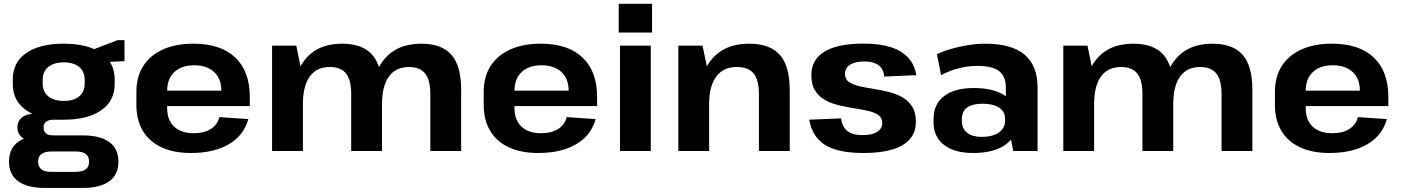

<svg xmlns="http://www.w3.org/2000/svg" viewBox="-20 -774 7187 984"><path d="M306.6 -160.5Q183.9 -160.5 114.7 -208.6Q45.6 -256.7 45.6 -342.8V-367.3Q45.6 -454.4 114.7 -502.3Q183.9 -550.1 306.6 -550.1Q429.3 -550.1 498.5 -502.3Q567.7 -454.4 567.7 -367.3V-342.8Q567.7 -256.7 498.5 -208.6Q429.3 -160.5 306.6 -160.5ZM208.5 189.1Q119.7 189.1 73 155Q26.2 120.9 26.2 54.2Q26.2 -11.4 71.4 -45.8Q116.6 -80.1 208 -80.1H404.2Q493.1 -80.1 540 -46Q587 -12 587 54.2Q587 120.9 540 155Q493.1 189.1 404.2 189.1ZM369.7 106.7Q436.4 106.7 436.4 54.2Q436.4 2.3 369.7 2.3H244Q175.3 2.3 175.3 54.2Q175.3 107.7 244 106.7ZM163.4 -48.9Q119.8 -48.9 94.5 -68.4Q69.2 -87.9 69.2 -120.3Q69.2 -153.8 93.5 -172.8Q117.8 -191.8 163.9 -191.8H306.6V-160.5H254.2Q229.8 -160.5 216.1 -150.1Q202.4 -139.7 203.4 -120.3Q204 -100 215.9 -90Q227.8 -80.1 253.2 -80.1H306.6V-48.9ZM306.6 -256.8Q358 -256.8 386 -280Q414 -303.3 414 -345.8V-364.8Q414 -407.3 386 -430.8Q358 -454.3 306.6 -454.3Q256.2 -454.3 227.5 -430.8Q198.8 -407.3 198.8 -364.8V-345.8Q198.8 -303.7 227.5 -280.3Q256.2 -256.8 306.6 -256.8ZM425.3 -508.2 583 -568.3H618V-460.6L425.3 -451.7Z M958.4 10.1Q870.5 10.1 807.9 -19Q745.3 -48.1 712.2 -103.3Q679 -158.4 679 -236.1V-303.9Q679 -380.6 714.2 -435.7Q749.4 -490.9 815 -520.5Q880.6 -550.1 971.1 -550.1Q1110.9 -550.1 1185.5 -479.3Q1260.2 -408.5 1260.2 -276.9V-230.5H807.8V-309.4H1135.5L1114.2 -279.1V-311Q1114.2 -371 1077 -405.2Q1039.7 -439.5 975.2 -439.5Q910.3 -439.5 873.5 -404.7Q836.8 -370 836.8 -308.5V-218.8Q836.8 -158.3 872.8 -124.8Q908.8 -91.3 972.3 -91.3Q1026.7 -91.3 1060.9 -113.3Q1095.1 -135.3 1104 -173.9L1252.6 -163.7Q1229.9 -80 1153 -35Q1076 10.1 958.4 10.1Z M2185.4 -292.8Q2185.4 -364 2158.7 -397.3Q2132 -430.6 2075.5 -430.6Q2008.1 -430.6 1972.9 -381.6Q1937.8 -332.7 1937.8 -239.3L1880 -157.3V-227.4Q1880 -384 1946.7 -467Q2013.4 -550.1 2138.2 -550.1Q2243.5 -550.1 2293.4 -493.2Q2343.3 -436.3 2343.3 -315V0H2185.4ZM1374.4 -540H1498.5L1532.3 -373.8V0H1374.4ZM1779.9 -292.8Q1779.9 -364 1753.5 -397.3Q1727 -430.6 1670 -430.6Q1602.6 -430.6 1567.4 -381.6Q1532.3 -332.7 1532.3 -239.3L1475.5 -157.3V-227.4Q1475.5 -384 1541.7 -467Q1607.9 -550.1 1732.2 -550.1Q1838 -550.1 1887.9 -493Q1937.8 -435.9 1937.8 -315V0H1779.9Z M2738.4 10.1Q2650.5 10.1 2587.9 -19Q2525.3 -48.1 2492.2 -103.3Q2459 -158.4 2459 -236.1V-303.9Q2459 -380.6 2494.2 -435.7Q2529.4 -490.9 2595 -520.5Q2660.6 -550.1 2751.1 -550.1Q2890.9 -550.1 2965.5 -479.3Q3040.2 -408.5 3040.2 -276.9V-230.5H2587.8V-309.4H2915.5L2894.2 -279.1V-311Q2894.2 -371 2857 -405.2Q2819.7 -439.5 2755.2 -439.5Q2690.3 -439.5 2653.5 -404.7Q2616.8 -370 2616.8 -308.5V-218.8Q2616.8 -158.3 2652.8 -124.8Q2688.8 -91.3 2752.3 -91.3Q2806.7 -91.3 2840.9 -113.3Q2875.1 -135.3 2884 -173.9L3032.6 -163.7Q3009.9 -80 2933 -35Q2856 10.1 2738.4 10.1Z M3315.3 -540V0H3157.4V-540ZM3321.8 -754.4V-607.4H3150.9V-754.4Z M3869.5 -291.9Q3869.5 -364.5 3842.2 -397.5Q3815 -430.6 3755.5 -430.6Q3687.1 -430.6 3650.7 -381.6Q3614.3 -332.7 3614.3 -239.3L3557.5 -157.3V-227.4Q3557.5 -384 3625 -467Q3692.4 -550.1 3817.7 -550.1Q3925.6 -550.1 3976.4 -493Q4027.3 -435.9 4027.3 -314V0H3869.5ZM3456.4 -540H3580.5L3614.3 -378.6V0H3456.4Z M4404.5 10.1Q4275.6 10.1 4209.2 -30.9Q4142.8 -72 4127.2 -160.6L4290.6 -167.3Q4296.1 -123.1 4323 -102.3Q4350 -81.5 4401.4 -81.5Q4448.8 -81.5 4475.2 -98Q4501.6 -114.6 4501.6 -143.7Q4501.6 -169.9 4481.9 -184Q4462.1 -198.2 4429.8 -205.6Q4397.5 -213 4358.7 -219Q4319.9 -225 4281.1 -234Q4242.3 -243 4210 -260.5Q4177.7 -278.1 4158 -308.6Q4138.2 -339.2 4138.2 -388.7Q4138.2 -468.4 4205.6 -509.5Q4273.1 -550.6 4405.5 -550.6Q4487.1 -550.6 4544.1 -532.6Q4601 -514.5 4634.2 -478.7Q4667.4 -442.9 4676 -388.8L4511.5 -381.7Q4509.1 -419.3 4483.1 -439.2Q4457.1 -459 4409.6 -459Q4362.8 -459 4336.6 -442.2Q4310.4 -425.4 4310.4 -394.9Q4310.4 -368.6 4330.2 -354.5Q4350 -340.4 4382.3 -332.7Q4414.5 -325 4453.3 -319.1Q4492.1 -313.1 4530.9 -303.8Q4569.7 -294.5 4602 -277Q4634.3 -259.4 4654.1 -228.9Q4673.9 -198.4 4673.9 -148.8Q4673.9 -70.6 4605.6 -30.2Q4537.4 10.1 4404.5 10.1Z M5135.1 -194.1V-324.7Q5135.1 -383 5100.1 -409.7Q5065.1 -436.4 4988.6 -436.4Q4941.1 -436.4 4893.6 -424.2Q4846.1 -412 4803 -389.1L4781.7 -495.7Q4813.4 -511.6 4855.6 -523.9Q4897.8 -536.1 4943.3 -543.1Q4988.8 -550.1 5029.4 -550.1Q5164 -550.1 5230.8 -494Q5297.6 -437.9 5297.6 -324.7V0H5173ZM4966.8 10.1Q4872 10.1 4818.3 -31.2Q4764.6 -72.5 4764.6 -146.1V-165.7Q4764.6 -240.3 4818.5 -281.6Q4872.5 -322.9 4970.8 -322.9Q5073.6 -322.9 5132.5 -282.9Q5191.4 -242.8 5191.4 -169.2V-148.1Q5191.4 -73.5 5132 -31.7Q5072.6 10.1 4966.8 10.1ZM5011.6 -72.4Q5066.6 -72.4 5098.8 -94.9Q5131 -117.4 5131 -155V-165.8Q5131 -201.9 5100.5 -222.2Q5070.1 -242.5 5015.1 -242.5Q4965.1 -242.5 4937.3 -223.4Q4909.6 -204.3 4909.6 -162.9V-153Q4909.6 -114.5 4936.6 -93.4Q4963.6 -72.4 5011.6 -72.4Z M6240.4 -292.8Q6240.4 -364 6213.7 -397.3Q6187 -430.6 6130.5 -430.6Q6063.1 -430.6 6027.9 -381.6Q5992.8 -332.7 5992.8 -239.3L5935 -157.3V-227.4Q5935 -384 6001.7 -467Q6068.4 -550.1 6193.2 -550.1Q6298.5 -550.1 6348.4 -493.2Q6398.3 -436.3 6398.3 -315V0H6240.4ZM5429.4 -540H5553.5L5587.3 -373.8V0H5429.4ZM5834.9 -292.8Q5834.9 -364 5808.5 -397.3Q5782 -430.6 5725 -430.6Q5657.6 -430.6 5622.4 -381.6Q5587.3 -332.7 5587.3 -239.3L5530.5 -157.3V-227.4Q5530.5 -384 5596.7 -467Q5662.9 -550.1 5787.2 -550.1Q5893 -550.1 5942.9 -493Q5992.8 -435.9 5992.8 -315V0H5834.9Z M6793.4 10.1Q6705.5 10.1 6642.9 -19Q6580.3 -48.1 6547.2 -103.3Q6514 -158.4 6514 -236.1V-303.9Q6514 -380.6 6549.2 -435.7Q6584.4 -490.9 6650 -520.5Q6715.6 -550.1 6806.1 -550.1Q6945.9 -550.1 7020.5 -479.3Q7095.2 -408.5 7095.2 -276.9V-230.5H6642.8V-309.4H6970.5L6949.2 -279.1V-311Q6949.2 -371 6912 -405.2Q6874.7 -439.5 6810.2 -439.5Q6745.3 -439.5 6708.5 -404.7Q6671.8 -370 6671.8 -308.5V-218.8Q6671.8 -158.3 6707.8 -124.8Q6743.8 -91.3 6807.3 -91.3Q6861.7 -91.3 6895.9 -113.3Q6930.1 -135.3 6939 -173.9L7087.6 -163.7Q7064.9 -80 6988 -35Q6911 10.1 6793.4 10.1Z"/></svg>

Font: Pathway Extreme 8pt Thin
Style: Regular
Weight: 100
Version: Version 1.001;gftools[0.9.26]